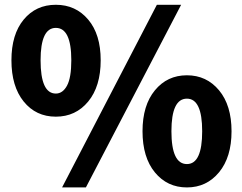

<svg xmlns="http://www.w3.org/2000/svg" viewBox="-20 -778 1024 811"><path d="M28.3 -523.4Q28.3 -632.8 80.1 -695.3Q131.8 -757.8 215.8 -757.8Q299.8 -757.8 352.5 -695.3Q405.3 -632.8 405.3 -523.4Q405.3 -413.1 352.5 -349.1Q299.8 -285.2 215.8 -285.2Q131.8 -285.2 80.1 -349.1Q28.3 -413.1 28.3 -523.4ZM215.8 -382.8Q245.1 -382.8 263.2 -416.5Q281.2 -450.2 281.2 -523.4Q281.2 -660.2 215.8 -660.2Q151.4 -660.2 151.4 -523.4Q151.4 -382.8 215.8 -382.8ZM242.2 13.7 642.6 -757.8H745.1L342.8 13.7ZM582 -223.6Q582 -333 634.3 -396.5Q686.5 -460 769.5 -460Q852.5 -460 905.3 -396.5Q958 -333 958 -223.6Q958 -114.3 905.3 -50.3Q852.5 13.7 769.5 13.7Q686.5 13.7 634.3 -49.8Q582 -113.3 582 -223.6ZM769.5 -85Q834 -85 834 -223.6Q834 -361.3 769.5 -361.3Q704.1 -361.3 704.1 -223.6Q704.1 -85 769.5 -85Z"/></svg>

Font: Bpmf Zihi Sans Heavy
Style: Heavy
Weight: 900
Foundry: But Ko
Version: Version 1.320